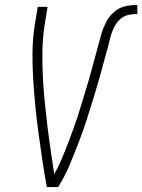

<svg xmlns="http://www.w3.org/2000/svg" viewBox="-20 -763 580 783"><path d="M217 0H171Q161 -54 153 -108Q145 -162 137.5 -216.5Q130 -271 124.5 -326Q119 -381 115.5 -436.5Q112 -492 112.5 -548.5Q113 -605 122 -662L134 -735H174L162 -662Q154 -609 153 -557.5Q152 -506 154.5 -454.5Q157 -403 162 -352.5Q167 -302 173 -252Q179 -202 186.5 -152Q194 -102 201 -53Q214 -75 224.5 -98.5Q235 -122 244.5 -146Q254 -170 263 -193.5Q272 -217 280.5 -241Q289 -265 297 -289Q305 -313 312 -337Q319 -361 326.5 -385Q334 -409 341 -433Q348 -457 354.5 -481Q361 -505 367.5 -529.5Q374 -554 380.5 -578Q387 -602 394 -626Q401 -650 413 -673.5Q425 -697 445.5 -714.5Q466 -732 491 -737.5Q516 -743 540 -743V-706Q523 -706 505.5 -702.5Q488 -699 474 -688Q460 -677 450.5 -661Q441 -645 435.5 -628.5Q430 -612 426 -595Q422 -578 418 -562L417 -560Q404 -512 391 -465Q378 -418 363.5 -370.5Q349 -323 334 -276Q319 -229 301 -182.5Q283 -136 263.5 -89.5Q244 -43 217 0Z"/></svg>

Font: Iosevka Term Curly Extralight
Style: Italic
Weight: 200
Italic angle: -9°
Designer: Belleve Invis
Foundry: Belleve Invis
Version: Version 32.3.0